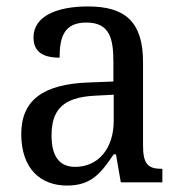

<svg xmlns="http://www.w3.org/2000/svg" viewBox="-20 -566 563 596"><path d="M188 10C265 10 294 -30 333 -87H340L355 0H484V-42H481C439 -42 424 -58 424 -114V-373C424 -500 367 -546 253 -546C157 -546 84 -516 84 -450C84 -406 112 -387 165 -387C165 -451 179 -496 248 -496C321 -496 332 -446 332 -373V-313L256 -310C115 -305 46 -256 46 -150C46 -41 107 10 188 10ZM213 -48C163 -48 140 -83 140 -145C140 -223 173 -264 275 -269L333 -272V-191C333 -106 286 -48 213 -48Z"/></svg>

Font: Noto Serif Sinhala SemiCondensed
Style: Regular
Weight: 400
Width: 4
Designer: Jelle Bosma - Monotype Design Team
Foundry: Monotype Imaging Inc.
Version: Version 2.007